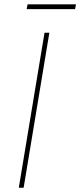

<svg xmlns="http://www.w3.org/2000/svg" viewBox="-20 -881 377 901"><path d="M211.6 -727.3 90.9 0H68.2L188.9 -727.3ZM336.6 -860.8 332.4 -838.1H105.1L109.4 -860.8Z"/></svg>

Font: Inter Thin  BETA
Style: Italic
Weight: 100
Italic angle: -9.39999°
Designer: Rasmus Andersson
Foundry: rsms
Version: Version 3.011;git-f93a4a705